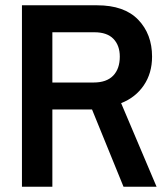

<svg xmlns="http://www.w3.org/2000/svg" viewBox="-20 -706 632 726"><path d="M63 0V-686H347Q450 -686 502.5 -631.5Q555 -577 555 -492Q555 -429 523.5 -383Q492 -337 438 -316L572 0H447L328 -292H178V0ZM178 -394H334Q383 -394 408 -420Q433 -446 433 -492Q433 -534 409 -559Q385 -584 337 -584H178Z"/></svg>

Font: Archivo Narrow SemiBold
Style: Regular
Weight: 600
Designer: Hector Gatti
Foundry: Omnibus-Type
Version: Version 3.002